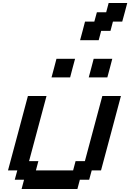

<svg xmlns="http://www.w3.org/2000/svg" viewBox="-20 -1270 875 1290"><path d="M125 0H500L516.6 -62.5H579.1L596.2 -125H658.7Q681.2 -208.5 725.8 -375.2Q770.5 -542 792.5 -625H667.5L550.3 -187.5H487.8L471.2 -125H221.2L237.8 -187.5H175.3L292.5 -625H167.5Q145.5 -542 100.8 -375Q56.2 -208 33.7 -125H96.2L79.1 -62.5H141.6ZM576.2 -750H701.2Q707 -771 718 -812.5Q729 -854 734.4 -875H609.4Q604 -854 593 -812.5Q582 -771 576.2 -750ZM326.2 -750H451.2Q456.5 -771 467.5 -812.5Q478.5 -854 484.4 -875H359.4Q354 -854 343 -812.5Q332 -771 326.2 -750ZM518.1 -1000H643.1L659.7 -1062.5H722.2L738.8 -1125H801.3Q807.1 -1146 818.4 -1187.5Q829.6 -1229 835 -1250H710L693.4 -1187.5H630.9L613.8 -1125H551.3Q545.9 -1104 534.9 -1062.3Q523.9 -1020.5 518.1 -1000Z"/></svg>

Font: Faithful 32x
Style: Oblique
Weight: 400
Foundry: Faithful Resource Pack
Version: Version 1.0; January 27, 2023